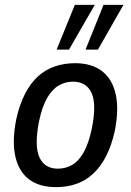

<svg xmlns="http://www.w3.org/2000/svg" viewBox="-20 -761 538 790"><path d="M211 9Q142 9 99.5 -23Q57 -55 43 -118Q29 -181 47 -271Q60 -330 82.5 -374Q105 -418 135.5 -446Q166 -474 205 -487.5Q244 -501 289 -501Q357 -501 399.5 -468.5Q442 -436 456 -373.5Q470 -311 452 -221Q439 -162 416.5 -118.5Q394 -75 363.5 -46.5Q333 -18 294.5 -4.5Q256 9 211 9ZM218 -67Q250 -67 277 -82.5Q304 -98 324.5 -134.5Q345 -171 358 -233Q378 -333 356.5 -379Q335 -425 280 -425Q249 -425 222 -409.5Q195 -394 174 -358Q153 -322 140 -259Q121 -159 142.5 -113Q164 -67 218 -67ZM332 -557 406 -741H488L383 -557ZM213 -557 288 -741H370L264 -557Z"/></svg>

Font: Nunito Sans 10pt Condensed SemiBold
Style: Italic
Weight: 600
Width: 3
Italic angle: -9°
Designer: Vernon Adams
Foundry: Vernon Adams
Version: Version 3.101;gftools[0.9.27]